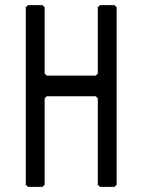

<svg xmlns="http://www.w3.org/2000/svg" viewBox="-20 -724 552 744"><path d="M88 0 80 -8V-696L88 -704H145L153 -696V-439L161 -431H351L359 -439V-696L367 -704H424L432 -696V-8L424 0H367L359 -8V-343L351 -351H161L153 -343V-8L145 0Z"/></svg>

Font: Hasubi Mono
Style: Regular
Weight: 400
Designer: Eli Heuer
Foundry: Eli Heuer
Version: Version 1.000